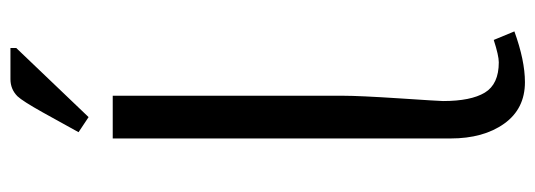

<svg xmlns="http://www.w3.org/2000/svg" viewBox="-354 -676 1040 373"><g transform="rotate(-90 166.5 -490.0)"><path d="M259.3 -979 125 -838.4 95.7 -857.9 134.3 -927.7Q156.2 -966.8 165.5 -976.6Q179.2 -990.2 198.7 -990.2H259.3ZM83.5 -791.5H166.5V-343.8Q166.5 -312.5 161.4 -234.4Q156.2 -156.2 156.2 -149.9Q156.2 -95.7 172.6 -68.6Q189 -41.5 231.4 -41.5Q244.6 -41.5 274.9 -51.3L291.5 -11.2Q234.9 9.3 192.9 9.3Q141.1 9.3 112.3 -31Q83.5 -71.3 83.5 -135.3Z"/></g></svg>

Font: Resagnicto
Style: Regular
Weight: 500
Version: Version 0.9991